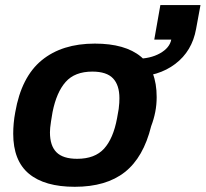

<svg xmlns="http://www.w3.org/2000/svg" viewBox="-20 -706 791 738"><path d="M267.4 12Q151.7 12 91.2 -38.2Q30.8 -88.4 30.8 -192.3Q30.8 -211.8 32.7 -232.6Q34.6 -253.3 38.6 -274.5Q62.1 -410.1 140.3 -474.3Q218.4 -538.4 344.4 -538.4Q461.1 -538.4 521.7 -488.1Q582.2 -437.8 582.2 -332.9Q582.2 -302.8 576.7 -275.3Q571.3 -247.8 561 -220.9Q531.4 -100.9 459.8 -44.5Q388.3 12 267.4 12ZM276.7 -95.6Q344.6 -95.6 380 -134.6Q415.4 -173.6 429.9 -251.4Q434.3 -273.1 436.2 -287.1Q438 -301.1 438.5 -310.8Q439 -320.4 439 -328.6Q439 -378.9 414.4 -404.8Q389.8 -430.8 335.1 -430.8Q267.4 -430.8 232.3 -391Q197.1 -351.3 181.9 -274.8Q178.2 -253.3 176 -238.8Q173.8 -224.3 172.9 -214.8Q172 -205.2 172 -197.1Q172 -146 197 -120.8Q222 -95.6 276.7 -95.6ZM492.4 -411.1 504.3 -480.1Q557.6 -480.1 594.9 -501Q632.1 -521.8 638.3 -553.9H573L596.4 -686.4H750.6L733.7 -594.8Q718.4 -509.3 653.5 -460.2Q588.7 -411.1 492.4 -411.1Z"/></svg>

Font: Archivo Variable SemiBold
Style: Italic
Weight: 600
Italic angle: -10°
Designer: Hector Gatti
Foundry: Omnibus-Type
Version: Version 2.001